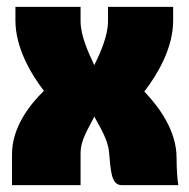

<svg xmlns="http://www.w3.org/2000/svg" viewBox="-20 -540 550 560"><path d="M255 -350C238 -386 215 -436 215 -478V-520H25V-480C25 -402 69 -326 108 -275C64 -232 15 -167 15 -90V0H215V-92C215 -134 238 -164 255 -200C276 -162 295 -130 298 -97C303 -46 303 0 335 0H500C497 -20 495 -49 495 -80C495 -158 445 -227 401 -273C440 -324 485 -400 485 -480V-520H295V-478C295 -436 273 -386 255 -350Z"/></svg>

Font: MikodacsPCS
Style: Regular
Weight: 900
Designer: gluk (gluksza@wp.pl)
Foundry: gluk (gluksza@wp.pl)
Version: Version 0.27